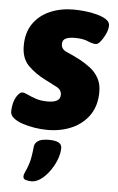

<svg xmlns="http://www.w3.org/2000/svg" viewBox="-54 -569 522 847"><g transform="rotate(5 206.5 -145.5)"><path d="M168 8Q141 8 112 3.5Q83 -1 57.5 -9.5Q32 -18 16.5 -31Q1 -44 2 -62Q4 -102 18 -124.5Q32 -147 44 -147Q53 -147 68.5 -139.5Q84 -132 106 -124.5Q128 -117 158 -117Q214 -117 214 -151Q214 -174 190.5 -185.5Q167 -197 139 -212Q95 -234 63.5 -265.5Q32 -297 32 -353Q32 -411 59 -450.5Q86 -490 133 -510.5Q180 -531 238 -531Q261 -531 289 -528Q317 -525 342.5 -518Q368 -511 384 -500Q400 -489 399 -472Q398 -455 389 -435.5Q380 -416 368.5 -402Q357 -388 348 -388Q333 -388 311.5 -397.5Q290 -407 252 -407Q228 -407 213.5 -400Q199 -393 199 -375Q199 -352 224 -341.5Q249 -331 284 -313Q306 -301 329 -284Q352 -267 367 -241Q382 -215 382 -179Q382 -119 354 -77.5Q326 -36 277.5 -14Q229 8 168 8ZM118 240Q104 240 92.5 236.5Q81 233 81 222Q81 212 87 200.5Q93 189 101.5 163.5Q110 138 115 86Q117 70 132 60.5Q147 51 180 51Q236 51 236 82Q236 108 225 135.5Q214 163 196.5 187Q179 211 158.5 225.5Q138 240 118 240Z"/></g></svg>

Font: Asap ExtraBold
Style: Italic
Weight: 800
Italic angle: -6°
Designer: Pablo Cosgaya
Foundry: Omnibus-Type
Version: Version 3.001; ttfautohint (v1.8.4.7-5d5b)